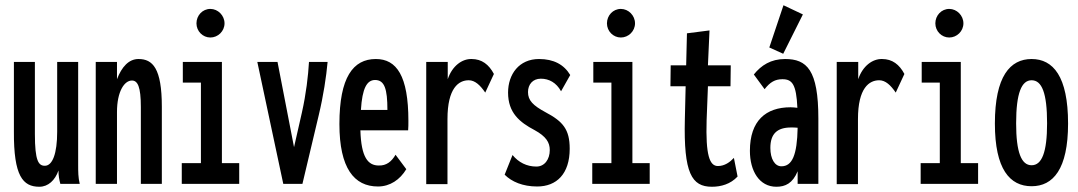

<svg xmlns="http://www.w3.org/2000/svg" viewBox="-20 -701 4109 732"><path d="M130 11C164 11 190 -14 203 -51C203 -29 206 -16 210 0H284C278 -24 278 -47 278 -72V-465H198V-199C198 -115 180 -69 151 -69C127 -69 113 -87 113 -190V-465H33V-199C32 -30 67 11 130 11Z M345 0H426V-274C426 -352 454 -394 483 -394C505 -394 517 -370 517 -293V0H597V-294C597 -441 562 -476 508 -476C471 -476 444 -446 426 -399V-465H345Z M782 -558C811 -558 836 -582 836 -612C836 -642 811 -667 782 -667C752 -667 729 -642 729 -612C729 -582 753 -558 782 -558ZM673 0H892V-79H826V-465H677V-386H746V-79H673Z M1060 0H1133L1195 -261C1213 -336 1224 -409 1229 -465H1158C1155 -412 1147 -343 1131 -272L1101 -140L1038 -465H961Z M1421 10C1467 10 1505 -16 1529 -56L1488 -111C1473 -85 1453 -69 1424 -70C1383 -70 1357 -101 1354 -204H1536C1537 -216 1537 -226 1537 -240C1537 -412 1492 -476 1413 -476C1326 -476 1274 -406 1274 -228C1274 -60 1330 10 1421 10ZM1356 -282C1361 -365 1379 -396 1410 -396C1446 -396 1457 -362 1457 -282Z M1605 1H1686V-247C1686 -366 1729 -395 1767 -395C1791 -395 1811 -376 1830 -348L1863 -419C1844 -455 1817 -476 1778 -476C1742 -477 1704 -450 1687 -399V-465H1605Z M2028 10C2102 10 2152 -38 2152 -134C2152 -208 2126 -238 2060 -273C2012 -299 1993 -318 1993 -350C1993 -379 2011 -401 2042 -401C2073 -401 2101 -386 2119 -353L2154 -415C2130 -455 2091 -476 2035 -476C1959 -476 1917 -418 1917 -348C1917 -271 1961 -235 2018 -205C2062 -181 2076 -158 2076 -129C2076 -93 2056 -66 2025 -66C1988 -66 1957 -82 1934 -110L1904 -35C1931 -8 1973 10 2028 10Z M2347 -558C2376 -558 2401 -582 2401 -612C2401 -642 2376 -667 2347 -667C2317 -667 2294 -642 2294 -612C2294 -582 2318 -558 2347 -558ZM2238 0H2457V-79H2391V-465H2242V-386H2311V-79H2238Z M2694 11C2729 11 2765 1 2792 -28L2778 -99C2763 -83 2743 -68 2717 -68C2685 -68 2670 -110 2674 -243L2679 -372H2765L2766 -452H2679L2685 -585L2599 -574L2596 -452H2537L2536 -372H2594L2591 -246C2586 -41 2617 11 2694 11Z M2966 -496 3041 -646 2967 -681 2913 -520ZM2940 11C2974 11 3002 -2 3021 -48V0H3100V-249C3100 -435 3056 -476 2973 -476C2919 -476 2882 -452 2854 -417L2895 -361C2916 -388 2935 -399 2963 -399C3000 -399 3016 -380 3020 -290C3011 -291 3002 -292 2994 -292C2900 -292 2839 -241 2839 -126C2839 -49 2875 11 2940 11ZM2917 -137C2917 -191 2943 -215 2996 -215C3004 -215 3012 -215 3021 -214C3019 -109 3000 -67 2959 -67C2934 -67 2917 -95 2917 -137Z M3170 1H3251V-247C3251 -366 3294 -395 3332 -395C3356 -395 3376 -376 3395 -348L3428 -419C3409 -455 3382 -476 3343 -476C3307 -477 3269 -450 3252 -399V-465H3170Z M3599 -558C3628 -558 3653 -582 3653 -612C3653 -642 3628 -667 3599 -667C3569 -667 3546 -642 3546 -612C3546 -582 3570 -558 3599 -558ZM3490 0H3709V-79H3643V-465H3494V-386H3563V-79H3490Z M3913 9C3995 9 4052 -56 4052 -230C4052 -410 3995 -476 3913 -476C3831 -476 3773 -410 3773 -230C3773 -56 3830 9 3913 9ZM3913 -71C3874 -71 3854 -120 3854 -231C3854 -347 3875 -395 3913 -395C3952 -395 3972 -347 3972 -231C3972 -120 3952 -71 3913 -71Z"/></svg>

Font: Inconsolata ExtraCondensed
Style: Bold
Weight: 700
Width: 2
Monospace: yes
Designer: Raph Levien, Cyreal, Brenton Simpson
Foundry: Raph Levien, Cyreal, Google
Version: Version 3.100